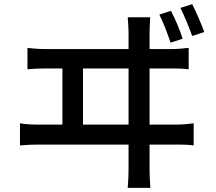

<svg xmlns="http://www.w3.org/2000/svg" viewBox="-20 -857 1040 923"><path d="M802 -805 746 -787C765 -749 786 -694 800 -652L858 -671C846 -711 821 -768 802 -805ZM904 -837 847 -819C867 -780 888 -728 904 -684L962 -703C948 -742 923 -799 904 -837ZM112 -627V-524C144 -527 176 -528 205 -528H280V-258H168C139 -258 107 -259 76 -264V-158C108 -161 140 -162 168 -162H598V-47C598 -37 598 -6 594 46H703C699 -6 699 -39 699 -49V-162H824C845 -162 884 -162 911 -158V-264C885 -261 856 -258 824 -258H699V-528H800C820 -528 859 -528 887 -524V-627C861 -624 832 -621 800 -621H699V-700C699 -713 700 -737 702 -774H594C597 -735 598 -714 598 -700V-621H205C175 -621 142 -623 112 -627ZM598 -258H379V-528H598Z"/></svg>

Font: Noto Sans TC Medium
Style: Regular
Weight: 500
Designer: Ryoko NISHIZUKA 西塚涼子 (kana, bopomofo & ideographs); Paul D. Hunt (Latin, Greek & Cyrillic); Sandoll Communications 산돌커뮤니
Foundry: Adobe
Version: Version 2.004;hotconv 1.0.118;makeotfexe 2.5.65603